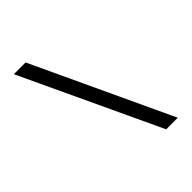

<svg xmlns="http://www.w3.org/2000/svg" viewBox="-196 -709 892 892"><g transform="rotate(-45 250.0 -263.0)"><path d="M128.9 -604.5 447.3 77.1H371.1L51.8 -604.5Z"/></g></svg>

Font: BabelStone Flags PUA
Style: Regular
Weight: 400
Designer: Andrew West
Foundry: BabelStone
Version: Version 4.12